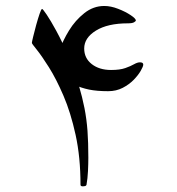

<svg xmlns="http://www.w3.org/2000/svg" viewBox="-20 -541 607 659"><path d="M250 -250Q262.7 -207 270 -169.7Q277.3 -132.3 280.3 -92.3Q283.2 -52.2 283.2 0Q283.2 21 282 46.1Q280.8 71.3 276.9 93.3Q275.9 96.7 272 97.7Q268.1 98.6 264.6 98.6Q256.3 98.6 256.3 93.3Q256.3 -1.5 239.5 -78.1Q222.7 -154.8 197.8 -212.6Q172.9 -270.5 147.9 -310.1Q123 -349.6 106.2 -370.4Q89.4 -391.1 89.4 -393.6Q89.4 -397 93.8 -415Q98.1 -433.1 104.2 -455.3Q110.4 -477.5 116 -493.9Q121.6 -510.3 124.5 -510.3Q127 -510.3 140.4 -490.5Q153.8 -470.7 173.1 -435.3Q192.4 -399.9 213.1 -352.5Q233.9 -305.2 250 -250ZM235.8 -250 185.5 -371.1Q195.8 -401.9 217 -436.5Q238.3 -471.2 269.3 -495.8Q300.3 -520.5 337.9 -520.5Q360.4 -520.5 385.5 -510.7Q410.6 -501 428.5 -489Q446.3 -477.1 446.3 -470.7Q446.3 -468.3 440.2 -464.6Q434.1 -460.9 418.9 -460.9Q349.6 -460.9 309.3 -436Q269 -411.1 269 -374.5Q269 -341.3 294.9 -321Q320.8 -300.8 361.3 -300.8Q391.6 -300.8 410.2 -307.4Q428.7 -314 440.2 -320.6Q451.7 -327.1 460.4 -327.1Q471.7 -327.1 471.7 -319.3Q471.7 -313 463.1 -298.1Q454.6 -283.2 439 -267.1Q423.3 -251 401.1 -239.5Q378.9 -228 351.1 -228Q312.5 -228 285.4 -233.6Q258.3 -239.3 235.8 -250Z"/></svg>

Font: Scheherazade New Rohingya
Style: Regular
Weight: 400
Designer: SIL International
Foundry: SIL International
Version: Version 3.000 ; LngRng